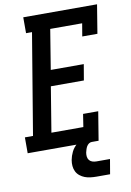

<svg xmlns="http://www.w3.org/2000/svg" viewBox="-114 -796 713 1048"><g transform="rotate(-10 243.0 -272.0)"><path d="M-14 0V-88H31L124 -647H91V-735H500L474 -576H390L402 -647H225L189 -426H372L357 -338H174L133 -88H310L321 -159H405L379 0ZM334 191Q317 191 300.5 189Q284 187 269.5 181.5Q255 176 242.5 166Q230 156 223 142Q216 128 214.5 111.5Q213 95 216 78Q220 56 230.5 34.5Q241 13 259.5 -3Q278 -19 301 -25.5Q324 -32 346 -32L341 0Q332 0 324.5 5.5Q317 11 312.5 19Q308 27 305.5 35.5Q303 44 301 52Q299 64 300.5 75Q302 86 308.5 94Q315 102 325.5 105.5Q336 109 348 109H423L409 191Z"/></g></svg>

Font: Iosevka Curly Slab SmBdObl
Style: Regular
Weight: 600
Italic angle: -9°
Monospace: yes
Designer: Belleve Invis
Foundry: Belleve Invis
Version: Version 11.0.0; ttfautohint (v1.8.3)